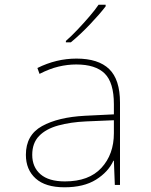

<svg xmlns="http://www.w3.org/2000/svg" viewBox="-20 -786 640 816"><path d="M254 10Q173 10 131.5 -27.5Q90 -65 90 -128Q90 -212 158.5 -250Q227 -288 341 -294L464 -300V-343Q464 -435 425 -473.5Q386 -512 304 -512Q267 -512 229 -503Q191 -494 148 -472L139 -497Q179 -517 220.5 -527Q262 -537 305 -537Q398 -537 444 -492.5Q490 -448 490 -350V0H468L464 -103H462Q440 -55 388 -22.5Q336 10 254 10ZM256 -15Q358 -15 411 -72.5Q464 -130 464 -220V-275L346 -270Q279 -267 227 -252.5Q175 -238 146 -208Q117 -178 117 -128Q117 -76 152 -45.5Q187 -15 256 -15ZM260 -612Q283 -632 309.5 -660Q336 -688 360.5 -716.5Q385 -745 399 -766H429V-759Q403 -725 362 -682Q321 -639 281 -606H260Z"/></svg>

Font: Noto Sans Mono Thin
Style: Regular
Weight: 100
Designer: Monotype Design Team
Foundry: Monotype Imaging Inc.
Version: Version 2.014